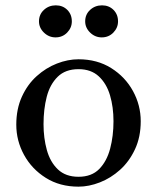

<svg xmlns="http://www.w3.org/2000/svg" viewBox="-20 -687 588 719"><path d="M274 12Q204 12 151.5 -21Q99 -54 70 -107Q41 -160 41 -220Q41 -279 62 -325Q83 -371 117.5 -402Q152 -433 193 -449Q234 -465 274 -465Q344 -465 396.5 -432Q449 -399 478 -346Q507 -293 507 -233Q507 -174 485.5 -128Q464 -82 429.5 -51Q395 -20 354 -4Q313 12 274 12ZM274 -25Q323 -25 351.5 -54Q380 -83 392.5 -130.5Q405 -178 405 -233Q405 -286 392 -330Q379 -374 350 -401Q321 -428 274 -428Q225 -428 196 -399.5Q167 -371 155 -324.5Q143 -278 143 -222Q143 -170 155.5 -125Q168 -80 197 -52.5Q226 -25 274 -25ZM361 -547Q336 -547 317.5 -565Q299 -583 299 -607Q299 -633 317.5 -650Q336 -667 362 -667Q388 -667 405 -650Q422 -633 422 -607Q422 -583 404.5 -565Q387 -547 361 -547ZM188 -547Q163 -547 144.5 -565Q126 -583 126 -607Q126 -633 144.5 -650Q163 -667 189 -667Q215 -667 232 -650Q249 -633 249 -607Q249 -583 231.5 -565Q214 -547 188 -547Z"/></svg>

Font: Alice
Style: Regular
Weight: 400
Designer: Ksenia Yerulevich
Foundry: Cyreal (http://www.cyreal.org/)
Version: Version 2.003; ttfautohint (v1.8.3)